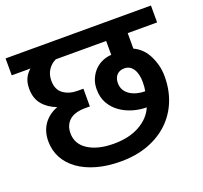

<svg xmlns="http://www.w3.org/2000/svg" viewBox="-123 -766 947 896"><g transform="rotate(-20 351.0 -318.0)"><path d="M-10 -552V-636H712V-552H566V-475Q584 -467 601 -452Q618 -437 630.5 -414.5Q643 -392 651 -364Q659 -336 659 -303Q659 -237 636.5 -181.5Q614 -126 571.5 -85.5Q529 -45 468.5 -22.5Q408 0 332 0Q266 0 213 -15Q160 -30 122.5 -57Q85 -84 65 -121.5Q45 -159 45 -204Q45 -253 69.5 -288Q94 -323 139 -340Q96 -356 70.5 -386.5Q45 -417 45 -465Q45 -495 55 -516Q65 -537 83 -552ZM340 -355Q340 -384 350.5 -407.5Q361 -431 377.5 -447.5Q394 -464 415.5 -473Q437 -482 459 -483V-552H209Q185 -541 170 -518.5Q155 -496 155 -465Q155 -421 183.5 -400Q212 -379 254 -379H283V-291H262Q207 -291 181 -267.5Q155 -244 155 -204Q155 -150 203 -119.5Q251 -89 330 -89Q406 -89 458.5 -118.5Q511 -148 531 -196Q497 -196 463 -206Q429 -216 401.5 -235.5Q374 -255 357 -284.5Q340 -314 340 -355ZM554 -313Q554 -355 538 -379Q522 -403 495 -403Q470 -403 456.5 -388Q443 -373 443 -349Q443 -328 452 -313Q461 -298 476 -288.5Q491 -279 510 -274Q529 -269 550 -269Q552 -279 553 -290Q554 -301 554 -313Z"/></g></svg>

Font: Ek Mukta SemiBold
Style: Regular
Weight: 600
Designer: Girish Dalvi and Yashodeep Gholap
Foundry: Ek Type
Version: Version 2.538;PS 1.002;hotconv 16.6.51;makeotf.lib2.5.65220;